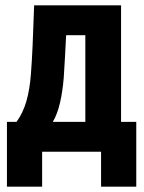

<svg xmlns="http://www.w3.org/2000/svg" viewBox="-20 -569 540 720"><path d="M6 131H138V0H359V131H491V-112H434V-549H108C104 -431 101 -356 96 -292C90 -215 75 -157 42 -112H6ZM219 -277C222 -325 225 -374 228 -437H300V-112H178C201 -150 213 -208 219 -277Z"/></svg>

Font: Noto Sans Mono ExtraCondensed ExtraBold
Style: Regular
Weight: 800
Width: 2
Designer: Monotype Design Team
Foundry: Monotype Imaging Inc.
Version: Version 2.014